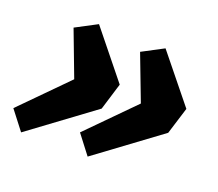

<svg xmlns="http://www.w3.org/2000/svg" viewBox="-100 -650 881 777"><g transform="rotate(20 341.0 -261.0)"><path d="M330.5 -203.5 57 -1.5 -6 -83 185.5 -277 111.5 -472.5 203.5 -521 366 -319.5ZM617 -203.5 343.5 -1.5 281 -83 472.5 -277 398 -472.5 490 -521 653 -319.5Z"/></g></svg>

Font: Newsreader 6pt
Style: Bold Italic
Weight: 700
Italic angle: -17°
Designer: Hugues Gentile
Foundry: Production Type
Version: Version 1.003; ttfautohint (v1.8.3)